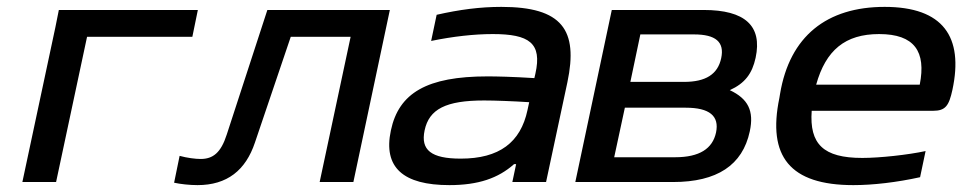

<svg xmlns="http://www.w3.org/2000/svg" viewBox="-20 -529 2797 558"><path d="M45 0H143L233 -422H539L555 -500H151L141 -450Z M721 -115 825 -422H999L909 0H1007L1113 -500H757L639 -138C622 -85 599 -67 563 -67C548 -67 524 -70 502 -76L486 2C504 6 531 9 554 9C640 9 694 -34 721 -115Z M1437 -509C1375 -509 1315 -501 1249 -486L1233 -410C1296 -423 1358 -430 1412 -430C1518 -430 1556 -404 1536 -315L1533 -302C1469 -306 1423 -307 1397 -307C1221 -307 1139 -259 1116 -150C1093 -42 1152 9 1286 9C1370 9 1428 -11 1474 -52H1480L1469 0H1567L1629 -290C1661 -442 1614 -509 1437 -509ZM1214 -150C1227 -212 1276 -237 1387 -237C1418 -237 1471 -235 1518 -232L1513 -209C1493 -115 1431 -68 1319 -68C1233 -68 1202 -93 1214 -150Z M1652 0H1936C2064 0 2138 -49 2159 -147C2172 -207 2154 -242 2101 -267C2145 -287 2166 -315 2176 -361C2196 -454 2145 -500 2025 -500H1758ZM1765 -72 1796 -216H1973C2042 -216 2071 -192 2061 -144C2051 -97 2013 -72 1942 -72ZM1812 -291 1841 -429H1997C2060 -429 2086 -407 2076 -360C2066 -313 2031 -291 1968 -291Z M2748 -268C2781 -422 2721 -509 2551 -509C2383 -509 2275 -424 2247 -256L2245 -244C2210 -75 2275 9 2460 9C2517 9 2586 1 2654 -14L2670 -90C2619 -79 2537 -70 2486 -70C2373 -70 2332 -110 2339 -207H2692C2728 -207 2738 -222 2748 -268ZM2352 -283C2380 -383 2436 -430 2535 -430C2638 -430 2672 -379 2653 -283Z"/></svg>

Font: LT Wave
Style: Italic
Weight: 400
Designer: Daniel Lyons
Version: Version 2.5 (Glyphs App)